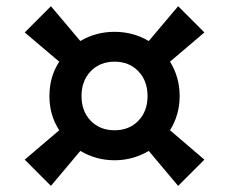

<svg xmlns="http://www.w3.org/2000/svg" viewBox="-20 -651 742 622"><path d="M240.2 -162.1 145 -48.8 60.1 -133.8 171.9 -229Q140.1 -277.8 140.1 -339.8Q140.1 -402.3 171.9 -451.2L60.1 -545.9L145 -630.9L240.2 -518.1Q290.5 -547.9 351.1 -547.9Q411.6 -547.9 461.9 -518.1L557.1 -630.9L642.1 -545.9L530.8 -451.2Q562 -400.9 562 -339.8Q562 -279.3 530.8 -229L642.1 -133.8L557.1 -48.8L461.9 -162.1Q410.6 -131.8 351.1 -131.8Q291.5 -131.8 240.2 -162.1ZM273.9 -420.2Q244.1 -389.2 244.1 -339.8Q244.1 -290.5 273.9 -259.8Q303.7 -229 351.1 -229Q398.4 -229 428.2 -259.8Q458 -290.5 458 -339.8Q458 -389.2 428.2 -420.2Q398.4 -451.2 351.1 -451.2Q303.7 -451.2 273.9 -420.2Z"/></svg>

Font: TASA Orbiter Text SemiBold
Style: Regular
Weight: 600
Designer: Weizhong Zhang
Version: Version 1.000;Glyphs 3.1.2 (3151)